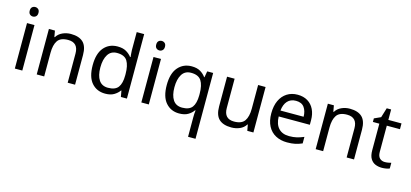

<svg xmlns="http://www.w3.org/2000/svg" viewBox="-77 -1353 4679 2186"><g transform="rotate(15 2262.5 -260.0)"><path d="M130 -737Q150 -737 165.5 -723.5Q181 -710 181 -681Q181 -653 165.5 -639Q150 -625 130 -625Q108 -625 93 -639Q78 -653 78 -681Q78 -710 93 -723.5Q108 -737 130 -737ZM173 -536V0H85V-536Z M601 -546Q697 -546 746 -499.5Q795 -453 795 -349V0H708V-343Q708 -472 588 -472Q499 -472 465 -422Q431 -372 431 -278V0H343V-536H414L427 -463H432Q458 -505 504 -525.5Q550 -546 601 -546Z M1151 10Q1051 10 991 -59.5Q931 -129 931 -267Q931 -405 991.5 -475.5Q1052 -546 1152 -546Q1214 -546 1253.5 -523Q1293 -500 1318 -467H1324Q1323 -480 1320.5 -505.5Q1318 -531 1318 -546V-760H1406V0H1335L1322 -72H1318Q1294 -38 1254 -14Q1214 10 1151 10ZM1165 -63Q1250 -63 1284.5 -109.5Q1319 -156 1319 -250V-266Q1319 -366 1286 -419.5Q1253 -473 1164 -473Q1093 -473 1057.5 -416.5Q1022 -360 1022 -265Q1022 -169 1057.5 -116Q1093 -63 1165 -63Z M1621 -737Q1641 -737 1656.5 -723.5Q1672 -710 1672 -681Q1672 -653 1656.5 -639Q1641 -625 1621 -625Q1599 -625 1584 -639Q1569 -653 1569 -681Q1569 -710 1584 -723.5Q1599 -737 1621 -737ZM1664 -536V0H1576V-536Z M2191 11Q2191 -7 2192 -31Q2193 -55 2196 -72H2190Q2167 -38 2126.5 -14Q2086 10 2022 10Q1925 10 1864.5 -59.5Q1804 -129 1804 -267Q1804 -405 1865.5 -475.5Q1927 -546 2025 -546Q2088 -546 2128 -522Q2168 -498 2192 -463H2196L2209 -536H2279V240H2191ZM2039 -63Q2122 -63 2156.5 -108.5Q2191 -154 2192 -248V-266Q2192 -368 2158 -420.5Q2124 -473 2037 -473Q1965 -473 1930 -416.5Q1895 -360 1895 -265Q1895 -170 1930.5 -116.5Q1966 -63 2039 -63Z M2897 -536V0H2825L2812 -71H2808Q2782 -29 2736 -9.5Q2690 10 2638 10Q2541 10 2492 -36.5Q2443 -83 2443 -185V-536H2532V-191Q2532 -63 2651 -63Q2740 -63 2774.5 -113Q2809 -163 2809 -257V-536Z M3274 -546Q3343 -546 3392.5 -516Q3442 -486 3468.5 -431.5Q3495 -377 3495 -304V-251H3128Q3130 -160 3174.5 -112.5Q3219 -65 3299 -65Q3350 -65 3389.5 -74.5Q3429 -84 3471 -102V-25Q3430 -7 3390 1.5Q3350 10 3295 10Q3219 10 3160.5 -21Q3102 -52 3069.5 -113.5Q3037 -175 3037 -264Q3037 -352 3066.5 -415Q3096 -478 3149.5 -512Q3203 -546 3274 -546ZM3273 -474Q3210 -474 3173.5 -433.5Q3137 -393 3130 -321H3403Q3402 -389 3371 -431.5Q3340 -474 3273 -474Z M3889 -546Q3985 -546 4034 -499.5Q4083 -453 4083 -349V0H3996V-343Q3996 -472 3876 -472Q3787 -472 3753 -422Q3719 -372 3719 -278V0H3631V-536H3702L3715 -463H3720Q3746 -505 3792 -525.5Q3838 -546 3889 -546Z M4428 -62Q4448 -62 4469 -65.5Q4490 -69 4503 -73V-6Q4489 1 4463 5.5Q4437 10 4413 10Q4371 10 4335.5 -4.5Q4300 -19 4278 -55Q4256 -91 4256 -156V-468H4180V-510L4257 -545L4292 -659H4344V-536H4499V-468H4344V-158Q4344 -109 4367.5 -85.5Q4391 -62 4428 -62Z"/></g></svg>

Font: Noto Sans Test
Style: Regular
Weight: 400
Version: Version 1.002; ttfautohint (v1.8.4.7-5d5b)